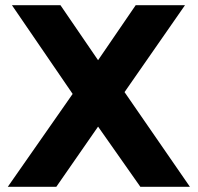

<svg xmlns="http://www.w3.org/2000/svg" viewBox="-20 -720 762 740"><path d="M213 -700 358 -488 503 -700H693L460 -365L712 0H521L358 -232L197 0H10L260 -358L26 -700Z"/></svg>

Font: APTA Sans Regular
Style: Bold Italic
Weight: 700
Version: Version 7.200